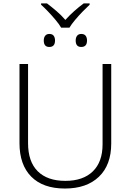

<svg xmlns="http://www.w3.org/2000/svg" viewBox="-20 -1086 759 1116"><path d="M626.5 -713.9V-252Q626.5 -127 554.9 -58.6Q483.4 9.8 357.4 9.8Q230 9.8 161.6 -59.3Q93.3 -128.4 93.3 -253.9V-713.9H143.1V-253.9Q143.1 -146.5 199.2 -90.6Q255.4 -34.7 359.9 -34.7Q462.9 -34.7 519.5 -89.8Q576.2 -145 576.2 -247.1V-713.9ZM335.4 -925.3Q323.7 -945.3 303 -970.2Q282.2 -995.1 259.5 -1018.8Q236.8 -1042.5 218.8 -1058.6V-1066.4H252.9Q281.7 -1044.4 308.8 -1021.2Q335.9 -998 359.9 -970.2Q384.8 -998 412.1 -1022.2Q439.5 -1046.4 466.8 -1066.4H501V-1058.6Q483.4 -1042.5 460.4 -1018.8Q437.5 -995.1 416.5 -970.2Q395.5 -945.3 383.8 -925.3ZM266.6 -813Q234.4 -813 234.4 -850.6Q234.4 -867.7 242.7 -878.2Q251 -888.7 266.6 -888.7Q284.2 -888.7 292 -878.2Q299.8 -867.7 299.8 -850.6Q299.8 -813 266.6 -813ZM452.1 -813Q419.9 -813 419.9 -850.6Q419.9 -867.7 428.2 -878.2Q436.5 -888.7 452.1 -888.7Q469.7 -888.7 477.8 -878.2Q485.8 -867.7 485.8 -850.6Q485.8 -813 452.1 -813Z"/></svg>

Font: Open Sans Light
Style: Regular
Weight: 300
Designer: Monotype Design Team
Foundry: Monotype Imaging Inc.
Version: Version 3.000; ttfautohint (v1.8.4)